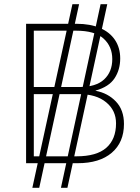

<svg xmlns="http://www.w3.org/2000/svg" viewBox="-20 -798 669 920"><path d="M105 -16V-684H347Q412 -684 459 -664Q506 -644 531 -606.5Q556 -569 556 -518Q556 -464 529 -423Q502 -382 438 -364V-363Q497 -352 535.5 -311.5Q574 -271 574 -204Q574 -116 515.5 -66Q457 -16 352 -16ZM142 -49H347Q443 -49 489.5 -90Q536 -131 536 -207Q536 -269 488.5 -308Q441 -347 359 -347H142ZM135 102 327 -778H359L168 102ZM272 102 462 -778H494L303 102ZM142 -381H360Q440 -381 479 -417.5Q518 -454 518 -515Q518 -575 476.5 -613Q435 -651 344 -651H142Z"/></svg>

Font: REM Thin
Style: Regular
Weight: 250
Designer: Octavio Pardo
Foundry: Ashler Design
Version: Version 1.005;gftools[0.9.28]